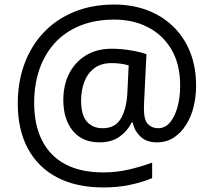

<svg xmlns="http://www.w3.org/2000/svg" viewBox="-20 -734 939 843"><path d="M841 -357Q841 -311 830.5 -267Q820 -223 798 -187.5Q776 -152 744 -130.5Q712 -109 668 -109Q622 -109 595.5 -135.5Q569 -162 563 -196H558Q540 -159 505 -134Q470 -109 417 -109Q341 -109 299.5 -160Q258 -211 258 -295Q258 -361 284 -411.5Q310 -462 357.5 -491Q405 -520 470 -520Q514 -520 556.5 -512.5Q599 -505 623 -496L613 -293Q612 -275 612 -267.5Q612 -260 612 -257Q612 -205 630.5 -188Q649 -171 674 -171Q705 -171 726.5 -196.5Q748 -222 759.5 -264.5Q771 -307 771 -358Q771 -451 733.5 -515.5Q696 -580 630.5 -614Q565 -648 482 -648Q397 -648 331 -621Q265 -594 220.5 -545Q176 -496 153 -429.5Q130 -363 130 -283Q130 -185 165 -116.5Q200 -48 267.5 -12.5Q335 23 433 23Q494 23 549.5 9.5Q605 -4 648 -20V48Q605 66 551.5 77.5Q498 89 433 89Q315 89 231 45Q147 1 102.5 -81.5Q58 -164 58 -280Q58 -373 87 -452.5Q116 -532 171 -590.5Q226 -649 304.5 -681.5Q383 -714 482 -714Q560 -714 625.5 -689.5Q691 -665 739.5 -618.5Q788 -572 814.5 -506Q841 -440 841 -357ZM336 -293Q336 -229 361.5 -200Q387 -171 430 -171Q486 -171 510.5 -213Q535 -255 539 -322L545 -447Q532 -451 512 -454Q492 -457 471 -457Q422 -457 392 -433Q362 -409 349 -371.5Q336 -334 336 -293Z"/></svg>

Font: utamil05
Style: Book
Weight: 400
Designer: Jelle Bosma - Monotype Design Team
Foundry: Monotype Imaging Inc.
Version: Version 2.003